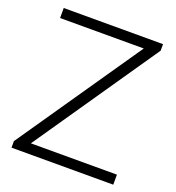

<svg xmlns="http://www.w3.org/2000/svg" viewBox="-134 -847 872 953"><g transform="rotate(20 302.0 -370.0)"><path d="M33.5 0V-34.5L482 -687H40V-740H564.5V-705.5L116.5 -53H571V0Z"/></g></svg>

Font: Encode Sans SmExp Lt
Style: Regular
Weight: 300
Width: 6
Designer: Multiple Designers
Foundry: Impallari Type
Version: Version 3.002; ttfautohint (v1.8.3) -l 8 -r 50 -G 200 -x 14 